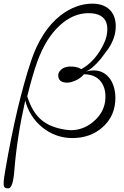

<svg xmlns="http://www.w3.org/2000/svg" viewBox="-41 -752 677 1050"><path d="M354 3Q264 3 191 -55Q120 -113 97 -202Q52 -2 38 175Q30 280 4 278Q-11 278 -14 274Q-21 270 -21 252Q-21 227 -11 173Q50 -181 129 -419Q184 -583 289 -667Q374 -732 464 -732Q524 -732 558 -699.5Q592 -667 592 -608Q592 -546 551 -485L510 -430Q462 -373 428 -361Q450 -367 471 -367Q528 -367 562 -319Q590 -276 590 -216Q590 -120 522 -58Q455 3 354 3ZM534 -198Q542 -263 512 -304Q482 -345 418 -346Q393 -315 345 -302Q333 -300 327 -300Q283 -300 278 -332Q274 -353 291.5 -369.5Q309 -386 337 -388Q377 -390 404 -374Q484 -419 529 -518Q546 -554 546 -593Q546 -663 478 -677Q461 -680 443 -680Q359 -680 286 -613Q210 -544 163 -415Q136 -340 108 -225Q135 -139 185 -96.5Q235 -54 322 -42Q338 -40 346 -40Q414 -40 469 -86Q525 -133 534 -198Z"/></svg>

Font: GFS Gazis
Style: Regular
Weight: 400
Designer: George Matthiopoulos
Foundry: George Matthiopoulos
Version: Version 1.0